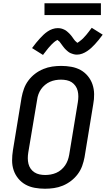

<svg xmlns="http://www.w3.org/2000/svg" viewBox="-20 -1146 648 1174"><path d="M255 8Q223 8 192.5 2.5Q162 -3 136.5 -17Q111 -31 92 -54Q73 -77 63.5 -105Q54 -133 54 -164.5Q54 -196 59 -227L112 -550Q117 -577 126.5 -603.5Q136 -630 153.5 -653.5Q171 -677 194.5 -695Q218 -713 245 -724Q272 -735 299.5 -739Q327 -743 354 -743Q386 -743 416.5 -737.5Q447 -732 472.5 -718Q498 -704 517 -681Q536 -658 545.5 -630Q555 -602 555.5 -570.5Q556 -539 550 -508L497 -185Q492 -158 482.5 -131.5Q473 -105 455.5 -81.5Q438 -58 414.5 -40Q391 -22 364.5 -11Q338 0 310 4Q282 8 255 8ZM256 -76Q273 -76 290 -79Q307 -82 323.5 -89Q340 -96 354 -108Q368 -120 378 -134.5Q388 -149 394 -165.5Q400 -182 403 -199L456 -521Q459 -539 459 -556.5Q459 -574 455 -590.5Q451 -607 441.5 -620.5Q432 -634 418.5 -643Q405 -652 387.5 -655.5Q370 -659 353 -659Q336 -659 319 -656Q302 -653 286 -646Q270 -639 255.5 -627Q241 -615 231 -600.5Q221 -586 215 -569.5Q209 -553 207 -536L153 -214Q150 -196 150 -178.5Q150 -161 154 -144.5Q158 -128 167.5 -114.5Q177 -101 191 -92Q205 -83 222 -79.5Q239 -76 256 -76ZM243 -810 176 -852Q189 -870 201 -884.5Q213 -899 224 -911Q235 -923 246 -933.5Q257 -944 271 -953.5Q285 -963 301 -968.5Q317 -974 333 -974Q338 -974 343 -973.5Q348 -973 353 -972Q358 -971 363 -969Q368 -967 372.5 -965Q377 -963 381 -960.5Q385 -958 388.5 -955Q392 -952 396 -948.5Q400 -945 403.5 -941.5Q407 -938 410 -934.5Q413 -931 416 -927.5Q419 -924 421 -921Q423 -918 426.5 -913Q430 -908 433.5 -903.5Q437 -899 439.5 -896Q442 -893 446.5 -890Q451 -887 451 -884Q451 -884 451 -884Q451 -884 451 -884Q451 -884 451 -884Q451 -884 451 -884Q452 -884 456 -886Q460 -888 463 -890.5Q466 -893 470.5 -896.5Q475 -900 477 -901.5Q479 -903 481 -905Q483 -907 485.5 -909Q488 -911 490 -913.5Q492 -916 494.5 -918.5Q497 -921 499.5 -924Q502 -927 505 -930Q508 -933 510.5 -936.5Q513 -940 516 -943.5Q519 -947 522 -951Q525 -955 528 -959Q531 -963 534.5 -967.5Q538 -972 541 -976L608 -934Q595 -916 583 -901.5Q571 -887 560 -875Q549 -863 538 -853Q527 -843 513 -833.5Q499 -824 483 -818Q467 -812 451 -812Q446 -812 440.5 -812.5Q435 -813 430.5 -814.5Q426 -816 421 -817.5Q416 -819 411.5 -821Q407 -823 403 -825.5Q399 -828 395.5 -831Q392 -834 388 -837.5Q384 -841 380.5 -844.5Q377 -848 374 -851.5Q371 -855 368 -859Q365 -863 363 -865.5Q361 -868 357.5 -873Q354 -878 350.5 -882.5Q347 -887 344.5 -890.5Q342 -894 337.5 -896.5Q333 -899 333 -902Q333 -902 333 -902Q333 -902 333 -902Q333 -902 333 -902Q333 -902 333 -902Q332 -902 328 -900Q324 -898 321 -896Q318 -894 313.5 -890.5Q309 -887 307 -885Q305 -883 303 -881Q301 -879 298.5 -877Q296 -875 294 -872.5Q292 -870 289.5 -867.5Q287 -865 284.5 -862Q282 -859 279 -856Q276 -853 273.5 -849.5Q271 -846 268 -842.5Q265 -839 262 -835Q259 -831 256 -827Q253 -823 249.5 -819Q246 -815 243 -810ZM252 -1054V-1126H597V-1054Z"/></svg>

Font: Iosevka SS04 Md Ex Obl
Style: Regular
Weight: 500
Width: 7
Italic angle: -9°
Monospace: yes
Designer: Belleve Invis
Foundry: Belleve Invis
Version: Version 19.0.0; ttfautohint (v1.8.4)